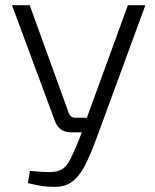

<svg xmlns="http://www.w3.org/2000/svg" viewBox="-20 -710 594 737"><path d="M538 -690 346 -167Q330 -124 311.5 -85Q293 -46 267 -21Q241 4 201 7Q186 8 165 6.5Q144 5 123.5 1Q103 -3 87 -7L95 -54Q144 -49 173 -49.5Q202 -50 219 -61Q236 -72 249.5 -98Q263 -124 281 -168L302 -223L309 -246L471 -690ZM94 -690 244 -276Q251 -258 270 -258H322L327 -202H254Q229 -202 214 -213Q199 -224 191 -245L26 -690Z"/></svg>

Font: Exo 2 Light
Style: Regular
Weight: 300
Designer: Natanael Gama
Foundry: Natanael Gama
Version: Version 2.010